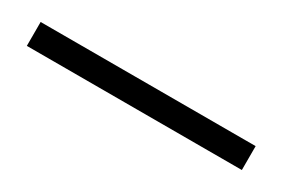

<svg xmlns="http://www.w3.org/2000/svg" viewBox="-6 -59 513 348"><g transform="rotate(30 250.0 115.0)"><path d="M25 140V90H475V140Z"/></g></svg>

Font: Spectral
Style: Regular
Weight: 400
Designer: Jean-Baptiste Levee
Foundry: Production Type
Version: Version 1.002